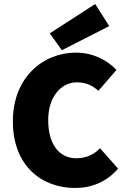

<svg xmlns="http://www.w3.org/2000/svg" viewBox="-20 -924 626 956"><path d="M354 12C436 12 510 -18 568 -84L478 -186C450 -156 410 -136 360 -136C276 -136 220 -204 220 -326C220 -444 286 -514 362 -514C406 -514 438 -500 470 -472L560 -576C514 -624 444 -662 358 -662C194 -662 44 -538 44 -320C44 -98 188 12 354 12ZM288 -674 524 -794 454 -904 228 -758Z"/></svg>

Font: Source Sans Pro Black
Style: Regular
Weight: 900
Designer: Paul D. Hunt
Foundry: Adobe Systems Incorporated
Version: Version 3.006;hotconv 1.0.111;makeotfexe 2.5.65597